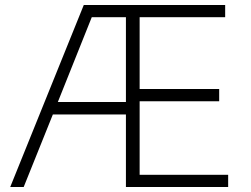

<svg xmlns="http://www.w3.org/2000/svg" viewBox="-20 -750 1005 770"><path d="M316 -730H883V-681H540V-393H859V-344H540V-49H895V0H485V-291H192L75 0H21ZM485 -341V-681H348L212 -341Z"/></svg>

Font: Sora-SIA ExtraLight
Style: Regular
Weight: 200
Designer: Jonathan Barnbrook, Julián Moncada
Foundry: Barnbrook Fonts
Version: Version 2.000